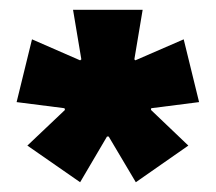

<svg xmlns="http://www.w3.org/2000/svg" viewBox="-20 -659 442 393"><path d="M144 -286 36 -361 113 -434 112 -437.5 14 -450 45.5 -578.5 144 -535.5 146.5 -537.5 129.5 -639H272L255 -537.5L257 -535.5L356 -578.5L387.5 -450L289.5 -437.5L289 -434L365.5 -361L258 -286L202.5 -379.5H199Z"/></svg>

Font: Anek Tamil Medium ExtraBold
Style: Regular
Weight: 800
Version: Version 1.003